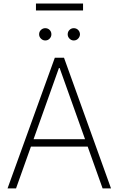

<svg xmlns="http://www.w3.org/2000/svg" viewBox="-20 -1049 661 1069"><path d="M69.3 0H22L285.2 -727.5H336.4L598.1 0H551.3L312 -670.4H308.1ZM136.2 -273.9H485.4V-232.9H136.2ZM231.9 -823.7Q218.3 -823.7 208 -834Q197.8 -844.2 197.8 -857.9Q197.8 -872.6 208 -882.3Q218.3 -892.1 231.9 -892.1Q246.6 -892.1 256.3 -882.3Q266.1 -872.6 266.1 -857.9Q266.1 -844.2 256.3 -834Q246.6 -823.7 231.9 -823.7ZM390.6 -823.7Q377 -823.7 366.9 -834Q356.9 -844.2 356.9 -857.9Q356.9 -872.6 366.9 -882.3Q377 -892.1 390.6 -892.1Q405.3 -892.1 415 -882.3Q424.8 -872.6 425.3 -857.9Q424.8 -844.2 415 -834Q405.3 -823.7 390.6 -823.7ZM442.4 -1029.3V-990.7H180.2V-1029.3Z"/></svg>

Font: Inter Tight ExtraLight
Style: Regular
Weight: 250
Designer: Rasmus Andersson
Foundry: rsms
Version: Version 3.004